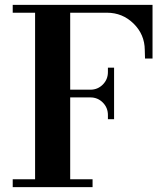

<svg xmlns="http://www.w3.org/2000/svg" viewBox="-20 -768 688 788"><path d="M32.2 0V-32.2H124V-715.8H32.2V-748H606V-527.8H575.2L574.2 -561.5V-563Q573.7 -626.5 528.3 -671.1Q482.9 -715.8 418.9 -715.8H268.1V-399.9H351.1Q380.9 -399.9 401.9 -420.9Q422.9 -441.9 422.9 -472.2V-490.2H448.2V-278.8H422.9V-295.9Q422.9 -326.2 401.9 -347.2Q380.9 -368.2 351.1 -368.2H268.1V-32.2H359.9V0Z"/></svg>

Font: Fin Serif Display
Style: Italic
Weight: 400
Designer: J. Blake Harris
Version: Version 1.006;FEAKit 1.0